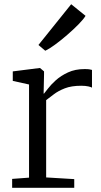

<svg xmlns="http://www.w3.org/2000/svg" viewBox="-20 -889 480 909"><path d="M37.5 0V-42L117.5 -48V-489L40.5 -506V-551L167.5 -567H169.5L188.5 -551V-535L186.5 -446H188.5Q193 -451 206.8 -469.2Q220.5 -487.5 244.2 -509Q268 -530.5 302 -546.2Q336 -562 380.5 -562Q395 -562 402.8 -560.8Q410.5 -559.5 415.5 -558V-474Q412.5 -476.5 398.8 -479.8Q385 -483 364.5 -483Q318 -483 286.8 -470.8Q255.5 -458.5 234.8 -442.5Q214 -426.5 198.5 -415V-49L331.5 -41V0ZM194 -649 162 -676 317 -869 385 -814Q375.5 -798 351.8 -773.8Q328 -749.5 298.2 -723.8Q268.5 -698 240.8 -677.8Q213 -657.5 195 -649Z"/></svg>

Font: Merriweather Light 18pt Light
Style: Regular
Weight: 300
Version: Version 2.100